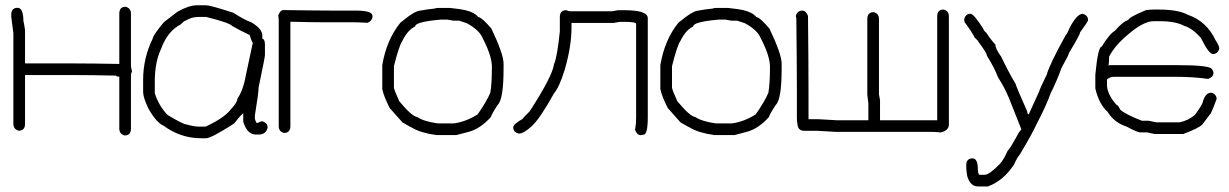

<svg xmlns="http://www.w3.org/2000/svg" viewBox="-20 -500 4532 708"><path d="M443.4 -475.1Q462.9 -469.7 462.9 -449.7V-256.3Q462.9 -252.4 466.8 -236.8Q462.9 -229.5 462.9 -221.2V-25.9Q462.9 -0.5 439.5 -0.5Q419.9 -5.9 419.9 -25.9V-217.3Q408.2 -217.3 408.2 -221.2Q317.9 -223.1 267.6 -223.1H72.3V-43.5Q72.3 -18.1 48.8 -18.1Q29.3 -23.4 29.3 -43.5V-377.4L21.5 -438V-445.8Q21.5 -471.2 44.9 -471.2Q66.4 -471.2 66.4 -420.4Q67.9 -420.4 72.3 -389.2V-266.1H259.8Q318.4 -266.1 419.9 -264.2V-449.7Q419.9 -475.1 443.4 -475.1Z M705.1 -480.5H740.2Q755.9 -480.5 839.8 -453.1Q883.8 -425.3 906.2 -418Q947.3 -394 947.3 -369.1V-357.4Q955.6 -357.4 957 -337.9V-296.9Q957 -289.1 933.6 -177.7Q933.6 -157.7 919.9 -74.2V-62.5Q919.9 -58.6 925.8 -46.9H931.6Q939.9 -52.7 947.3 -52.7Q966.8 -46.9 966.8 -29.3Q960.9 -3.9 933.6 -3.9H923.8Q891.6 -3.9 877 -50.8V-82Q872.6 -82 843.8 -44.9Q758.8 9.8 740.2 9.8H720.7Q646 9.8 582 -37.1Q557.6 -46.9 527.3 -99.6Q507.8 -141.1 507.8 -160.2V-205.1Q507.8 -285.6 543 -357.4Q544.4 -370.1 584 -418L634.8 -457Q676.8 -480.5 705.1 -480.5ZM550.8 -199.2V-156.2Q564.9 -110.8 597.7 -76.2Q656.2 -41 668 -41Q696.3 -33.2 710.9 -33.2H738.3Q806.2 -64.5 830.1 -95.7Q855.5 -122.1 855.5 -136.7Q877 -165.5 888.7 -232.4L912.1 -341.8Q906.7 -350.1 900.4 -371.1Q864.3 -387.7 835.9 -404.3Q827.1 -416 740.2 -437.5H710.9Q687 -437.5 664.1 -423.8Q659.7 -423.8 646.5 -410.2Q597.7 -384.8 574.2 -320.3Q550.8 -271.5 550.8 -199.2Z M1025.4 -462.9Q1153.8 -460.9 1218.8 -460.9H1293Q1353.5 -460.9 1353.5 -441.4V-435.5Q1350.6 -422.9 1335.9 -416Q1296.9 -418 1277.3 -418H1162.1Q1124.5 -418 1050.8 -419.9V-35.2Q1050.8 -9.8 1027.3 -9.8Q1007.8 -14.6 1007.8 -35.2V-425.8Q1007.8 -432.6 1005.9 -443.4Q1013.7 -462.9 1025.4 -462.9Z M1596.7 -470.7H1639.6Q1680.2 -466.3 1694.3 -462.9Q1730 -454.6 1743.2 -437.5Q1758.3 -434.6 1792 -394.5Q1836.9 -300.3 1836.9 -265.6V-246.1Q1836.9 -134.3 1815.4 -113.3Q1794.4 -82 1790 -68.4Q1751.5 -25.4 1708 -13.7L1663.1 -2H1588.9Q1531.2 -9.8 1499 -29.3Q1497.1 -29.3 1463.9 -48.8L1417 -101.6Q1394.5 -146 1389.6 -171.9V-259.8Q1405.3 -353 1456.1 -416Q1509.8 -460.9 1530.3 -460.9Q1545.4 -464.4 1585 -468.8Q1585 -470.7 1596.7 -470.7ZM1432.6 -255.9V-177.7Q1432.6 -169.9 1452.1 -127Q1498 -71.3 1518.6 -68.4Q1542.5 -52.2 1594.7 -44.9H1653.3Q1697.8 -50.8 1741.2 -78.1Q1774.9 -126.5 1788.1 -158.2Q1793.9 -192.4 1793.9 -253.9Q1793.9 -293.9 1758.8 -361.3Q1747.1 -389.2 1702.1 -414.1L1672.9 -423.8H1651.4Q1648.9 -423.8 1629.9 -427.7H1604.5Q1510.7 -419.4 1510.7 -402.3Q1483.9 -390.1 1463.9 -349.6Q1451.7 -332.5 1432.6 -255.9Z M2067.9 -462.4Q2075.2 -458.5 2083.5 -458.5H2237.8Q2256.8 -462.4 2259.3 -462.4H2280.8Q2368.7 -462.4 2368.7 -433.1V-67.9Q2368.7 -3.4 2353 -3.4L2343.3 -1.5Q2329.1 -1.5 2321.8 -21Q2325.7 -42 2325.7 -65.9V-411.6Q2325.7 -419.4 2284.7 -419.4H2265.1Q2246.1 -415.5 2243.7 -415.5H2087.4V-397.9Q2087.4 -328.6 2062 -241.7Q2042 -177.7 2022.9 -155.8Q1972.7 -64.9 1940.9 -34.7Q1910.6 -7.3 1894 -7.3Q1872.6 -11.7 1872.6 -30.8Q1872.6 -42 1907.7 -62Q1907.7 -64.5 1933.1 -89.4Q2017.1 -218.8 2022.9 -263.2Q2034.7 -289.1 2044.4 -384.3V-437Q2044.4 -462.4 2067.9 -462.4Z M2622.1 -470.7H2665Q2705.6 -466.3 2719.7 -462.9Q2755.4 -454.6 2768.6 -437.5Q2783.7 -434.6 2817.4 -394.5Q2862.3 -300.3 2862.3 -265.6V-246.1Q2862.3 -134.3 2840.8 -113.3Q2819.8 -82 2815.4 -68.4Q2776.9 -25.4 2733.4 -13.7L2688.5 -2H2614.3Q2556.6 -9.8 2524.4 -29.3Q2522.5 -29.3 2489.3 -48.8L2442.4 -101.6Q2419.9 -146 2415 -171.9V-259.8Q2430.7 -353 2481.4 -416Q2535.2 -460.9 2555.7 -460.9Q2570.8 -464.4 2610.4 -468.8Q2610.4 -470.7 2622.1 -470.7ZM2458 -255.9V-177.7Q2458 -169.9 2477.5 -127Q2523.4 -71.3 2543.9 -68.4Q2567.9 -52.2 2620.1 -44.9H2678.7Q2723.1 -50.8 2766.6 -78.1Q2800.3 -126.5 2813.5 -158.2Q2819.3 -192.4 2819.3 -253.9Q2819.3 -293.9 2784.2 -361.3Q2772.5 -389.2 2727.5 -414.1L2698.2 -423.8H2676.8Q2674.3 -423.8 2655.3 -427.7H2629.9Q2536.1 -419.4 2536.1 -402.3Q2509.3 -390.1 2489.3 -349.6Q2477.1 -332.5 2458 -255.9Z M3459.5 -464.8Q3479 -460 3479 -439.5V-41Q3479 -19 3449.7 -11.7Q3426.8 -13.7 3416.5 -13.7H3063Q3000 -17.6 2994.6 -17.6H2945.8Q2920.4 -17.6 2920.4 -46.9Q2918.5 -46.9 2918.5 -64.5V-162.1Q2918.5 -257.8 2916.5 -431.6L2914.6 -441.4Q2920.4 -460.9 2938 -460.9Q2952.1 -460.9 2959.5 -441.4Q2961.4 -255.9 2961.4 -156.2V-60.5H2996.6Q3059.6 -56.6 3064.9 -56.6H3182.1V-119.1Q3178.2 -147.5 3178.2 -150.4V-429.7Q3178.2 -455.1 3201.7 -455.1Q3221.2 -450.2 3221.2 -429.7V-152.3Q3221.2 -149.9 3225.1 -130.9V-56.6H3436V-439.5Q3436 -464.8 3459.5 -464.8Z M3558.6 -449.2Q3570.8 -449.2 3605.5 -394.5Q3607.9 -386.2 3617.2 -378.9Q3637.7 -348.1 3650.4 -335.9Q3650.4 -320.3 3671.9 -291Q3698.2 -235.4 3724.6 -191.4Q3730.5 -172.9 3767.6 -89.8Q3768.6 -78.1 3773.4 -78.1L3812.5 -164.1Q3812.5 -168.9 3839.8 -224.6Q3850.1 -262.7 3910.2 -371.1Q3915 -374 3925.8 -400.4Q3952.1 -449.2 3972.7 -449.2Q3992.2 -443.4 3992.2 -425.8Q3992.2 -420.4 3962.9 -380.9Q3962.9 -372.6 3921.9 -304.7Q3921.9 -298.8 3894.5 -250Q3877.9 -203.1 3853.5 -154.3Q3837.9 -109.9 3804.7 -46.9Q3787.1 -7.8 3740.2 70.3Q3731 80.6 3718.8 107.4Q3679.2 167 3623 187.5H3585.9Q3558.6 187.5 3546.9 150.4Q3543 130.9 3543 115.2V109.4Q3543 84 3566.4 84Q3585.9 84 3585.9 125Q3587.4 144.5 3591.8 144.5H3611.3Q3627.9 144.5 3668 103.5Q3683.6 84.5 3695.3 56.6Q3704.1 49.8 3738.3 -13.7Q3740.2 -13.7 3746.1 -23.4L3701.2 -136.7Q3683.6 -179.2 3660.2 -214.8Q3648.9 -246.6 3619.1 -294.9Q3619.1 -304.7 3587.9 -345.7Q3587.9 -349.1 3574.2 -361.3Q3565.4 -380.4 3537.1 -418L3535.2 -427.7Q3539.6 -449.2 3558.6 -449.2Z M4235.8 -464.8H4253.4Q4324.2 -464.8 4360.8 -445.3Q4429.7 -421.4 4462.4 -351.6Q4476.1 -331.5 4476.1 -320.3Q4470.2 -300.8 4452.6 -300.8Q4437.5 -300.8 4407.7 -361.3Q4374 -397.5 4347.2 -404.3Q4315.9 -421.9 4255.4 -421.9H4233.9Q4192.9 -421.9 4126.5 -361.3Q4088.9 -328.1 4069.8 -291Q4069.8 -272.9 4067.9 -257.8L4071.8 -259.8H4321.8Q4436.5 -259.8 4448.7 -246.1Q4454.6 -237.8 4454.6 -230.5Q4454.6 -216.3 4435.1 -209Q4379.9 -216.8 4315.9 -216.8H4087.4Q4073.2 -216.8 4062 -207V-181.6Q4065.9 -148.4 4097.2 -113.3Q4102.5 -113.3 4110.8 -95.7Q4132.8 -76.7 4190.9 -54.7H4216.3Q4218.3 -54.7 4243.7 -48.8H4329.6Q4360.8 -55.2 4386.2 -76.2Q4415.5 -116.2 4415.5 -125Q4424.8 -158.2 4446.8 -158.2Q4466.3 -152.3 4466.3 -134.8Q4450.7 -92.8 4444.8 -82L4413.6 -41Q4400.4 -27.3 4343.3 -5.9H4237.8Q4235.8 -5.9 4210.4 -11.7H4185.1Q4174.3 -11.7 4134.3 -33.2Q4088.4 -47.9 4064 -87.9Q4032.7 -115.7 4019 -173.8V-224.6Q4028.8 -328.1 4042.5 -328.1Q4070.8 -374.5 4091.3 -386.7Q4122.1 -421.9 4140.1 -425.8Q4143.1 -437 4206.5 -462.9Q4223.6 -464.8 4235.8 -464.8Z"/></svg>

Font: CEF Fonts CJK
Style: Regular
Weight: 400
Designer: PartyBoss (派对大魔王)
Version: Release 2.25